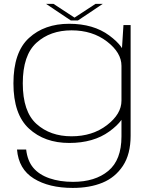

<svg xmlns="http://www.w3.org/2000/svg" viewBox="-20 -714 774 965"><path d="M345.5 230.5Q431.5 230.5 495.2 204.2Q559 178 597.8 119.5Q636.5 61 636.5 -32V-588H600.5L590.5 -431.5V-28Q590.5 90 524.2 145Q458 200 347 200Q280.5 200 228.5 182Q176.5 164 147.2 129.2Q118 94.5 111.5 37.5H65.5Q73.5 136 149.8 183.2Q226 230.5 345.5 230.5ZM328 4.5Q450 4.5 529.8 -53.5Q609.5 -111.5 609.5 -164.5L590.5 -208Q590.5 -141 517.5 -85Q444.5 -29 339.5 -29Q232.5 -29 163.5 -91Q94.5 -153 94.5 -295Q94.5 -437 163.5 -499.2Q232.5 -561.5 339.5 -561.5Q444.5 -561.5 517.5 -505.5Q590.5 -449.5 590.5 -383L608.5 -425.5Q608.5 -477 529 -535.8Q449.5 -594.5 327.5 -594.5Q203.5 -594.5 125.5 -523Q47.5 -451.5 47.5 -295Q47.5 -139.5 125.8 -67.5Q204 4.5 328 4.5ZM336 -611H371.5L496.5 -694.5H460L354.5 -625.5L249 -694.5H211.5Z"/></svg>

Font: Anybody Expanded ExtraLight
Style: Regular
Weight: 250
Width: 7
Version: Version 1.113;gftools[0.9.25]